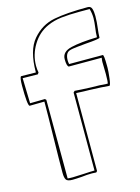

<svg xmlns="http://www.w3.org/2000/svg" viewBox="-108 -756 602 823"><g transform="rotate(-15 193.0 -344.0)"><path d="M197 0Q175 0 152 3Q124 5 110 5Q88 5 82 -4Q76 -13 76 -35Q76 -88 78 -192Q80 -296 80 -350L14 -349Q5 -354 5 -440Q5 -475 11 -481L77 -480Q77 -578 117 -624.5Q157 -671 214 -682Q271 -693 364 -693Q378 -693 382 -680Q386 -667 386 -648Q386 -633 385 -621Q384 -609 383 -601Q379 -569 379 -553Q374 -548 316 -544Q307 -543 280 -540.5Q253 -538 242 -534Q222 -527 222 -494Q222 -488 224 -478H373Q379 -479 379 -428V-419Q379 -405 375.5 -375Q372 -345 367 -343Q338 -346 279 -348Q259 -348 221 -350V-4L216 1ZM163 -7Q195 -9 211 -9V-355L217 -361Q241 -359 289 -357Q326 -357 362 -354Q365 -360 365 -396L364 -450Q364 -456 366 -468H220Q211 -472 211 -503Q211 -536 253.5 -546Q296 -556 369 -558Q369 -570 370 -579Q371 -588 372 -595Q376 -625 376 -641Q376 -662 370 -683H325Q279 -683 244 -679Q209 -675 181 -662Q138 -643 111.5 -599.5Q85 -556 85 -507Q85 -492 88 -477L83 -470L16 -471L19 -359L85 -360Q85 -360 90 -355L91 -6Q98 -5 114 -5Q129 -5 163 -7Z"/></g></svg>

Font: Londrina Outline
Style: Regular
Weight: 400
Designer: Marcelo Magalhaes
Foundry: Marcelo Magalhães
Version: Version 1.002